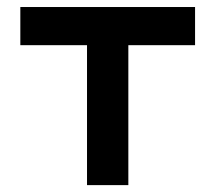

<svg xmlns="http://www.w3.org/2000/svg" viewBox="-20 -538 626 558"><path d="M232.9 0V-406.7H39.1V-517.6H546.9V-406.7H353V0Z"/></svg>

Font: Cascadia Code SemiBold
Style: Regular
Weight: 600
Monospace: yes
Designer: Aaron Bell
Foundry: Saja Typeworks
Version: Version 2404.023; ttfautohint (v1.8.4)